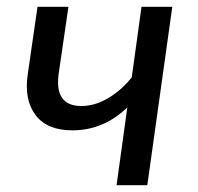

<svg xmlns="http://www.w3.org/2000/svg" viewBox="-20 -547 586 567"><path d="M193.8 -162.1Q118.7 -162.1 84.7 -207.5Q50.8 -252.9 62 -328.1L90.8 -526.9H182.1L153.8 -333Q138.7 -233.9 220.2 -233.9Q261.2 -233.9 301 -258.1Q340.8 -282.2 369.1 -318.8L397.9 -526.9H488.8L415 0H324.2L356 -230Q286.1 -162.1 193.8 -162.1Z"/></svg>

Font: FiraSans-Italic
Style: Italic
Weight: 400
Italic angle: -8°
Designer: Carrois Corporate & Edenspiekermann AG
Foundry: Carrois Corporate GbR & Edenspiekermann AG
Version: Version 3.106;PS 003.106;hotconv 1.0.70;makeotf.lib2.5.58329